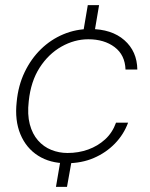

<svg xmlns="http://www.w3.org/2000/svg" viewBox="-20 -624 583 748"><path d="M198 104 219 -19H263L241 104ZM301 -480 322 -604H366L345 -480ZM239 12Q175 12 128.5 -17.5Q82 -47 59.5 -101Q37 -155 45 -227Q51 -291 76 -343Q101 -395 139.5 -432.5Q178 -470 227 -490.5Q276 -511 330 -511Q415 -511 464.5 -467.5Q514 -424 515 -353H469Q467 -410 426.5 -440.5Q386 -471 324 -471Q270 -471 219.5 -442.5Q169 -414 134.5 -360.5Q100 -307 92 -230Q86 -178 96 -140Q106 -102 128 -77Q150 -52 180 -40Q210 -28 243 -28Q286 -28 323.5 -41.5Q361 -55 389.5 -81Q418 -107 432 -146H479Q462 -100 427.5 -64.5Q393 -29 345.5 -8.5Q298 12 239 12Z"/></svg>

Font: DM Sans 20pt ExtraLight
Style: Italic
Weight: 250
Italic angle: -10°
Version: Version 4.004;gftools[0.9.30]